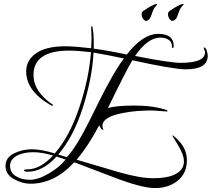

<svg xmlns="http://www.w3.org/2000/svg" viewBox="-20 -820 1075 975"><path d="M445 -625 443 -680Q443 -687 447 -687Q448 -687 450 -682Q456 -647 456 -616.5Q456 -586 456 -573Q541 -561 624 -543Q705 -648 783.5 -648Q862 -648 862 -587Q862 -576 857.5 -576Q853 -576 853 -585Q853 -609 834 -619Q818 -629 794 -629Q730 -629 666 -536Q841 -501 898 -501Q1021 -501 1021 -554Q1021 -563 1017 -568Q1014 -576 1014 -577.5Q1014 -579 1016 -579Q1025 -579 1030 -562.5Q1035 -546 1035 -537Q1035 -468 924 -468Q861 -468 652 -514Q618 -457 528 -271Q569 -284 664 -284Q759 -284 826 -261Q831 -259 831 -256.5Q831 -254 826 -254L754 -259Q669 -259 609 -247Q500 -228 500 -180Q500 -174 505 -161V-160Q494 -160 484 -184Q426 -75 369 -9Q482 25 586.5 55Q691 85 758.5 85Q826 85 863 68Q914 46 914 0Q914 -34 884 -83L855 -131Q855 -132 857.5 -132Q860 -132 867 -125Q929 -74 929 -7Q929 60 882.5 97.5Q836 135 768 135Q700 135 563.5 82.5Q427 30 357 4Q257 113 134 113Q94 113 51 89.5Q8 66 8 23Q8 -20 51 -41Q94 -62 141.5 -62Q189 -62 258 -41Q333 -126 382.5 -273.5Q432 -421 442 -555Q373 -563 331 -563Q150 -563 150 -439Q150 -357 244 -291Q249 -289 249 -286Q249 -283 246 -283Q243 -283 239 -285Q113 -357 113 -457Q113 -513 160 -547Q210 -585 313 -585Q358 -585 443 -575Q445 -609 445 -625ZM609 -523Q542 -538 455 -553Q448 -422 401 -274.5Q354 -127 276 -35L319 -22Q365 -68 436 -210Q446 -230 473 -285Q553 -448 609 -523ZM121 52Q102 52 102 45Q102 40 119 40Q184 40 249 -30Q195 -47 149.5 -47Q104 -47 73 -33Q31 -14 31 22Q31 58 63 76Q91 93 132 93Q173 93 228 61Q283 29 313 -10L267 -25Q197 52 121 52ZM913 -798Q913 -797 898 -780Q890 -767 884 -747Q874 -714 854 -714Q848 -714 840 -725Q833 -736 833 -749Q833 -762 851 -770Q858 -777 880 -788.5Q902 -800 907 -800Q912 -800 913 -799ZM779 -798Q779 -797 764 -780Q756 -767 750 -747Q740 -714 720 -714Q714 -714 706 -725Q699 -736 699 -749Q699 -762 717 -770Q724 -777 746 -788.5Q768 -800 773 -800Q778 -800 779 -799Z"/></svg>

Font: Ruthie
Style: Regular
Weight: 400
Designer: Robert E. Leuschke
Foundry: Robert E. Leuschke
Version: Version 1.003